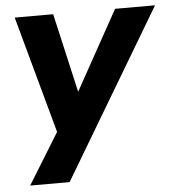

<svg xmlns="http://www.w3.org/2000/svg" viewBox="-50 -539 699 766"><g transform="rotate(-5 299.5 -156.5)"><path d="M40 180 183 -52 175 10 37 -493H191L271 -143H245L439 -493H599L198 180Z"/></g></svg>

Font: Nunito Sans 11pt ExtraBold
Style: Italic
Weight: 800
Italic angle: -9°
Version: Version 3.101;gftools[0.9.27]